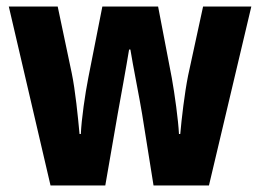

<svg xmlns="http://www.w3.org/2000/svg" viewBox="-20 -569 798 589"><path d="M416 -219 451 0H621L751 -549H603L557 -337C546 -282 537 -204 533 -158H529C527 -200 516 -280 507 -330L465 -549H294L251 -331C241 -280 230 -204 228 -158H224C219 -212 211 -292 200 -345L157 -549H7L135 0H303L341 -219C348 -258 368 -367 376 -417H380C387 -372 409 -263 416 -219Z"/></svg>

Font: Noto Sans Malayalam Condensed ExtraBold
Style: Regular
Weight: 800
Width: 3
Designer: Jelle Bosma - Monotype Design Team
Foundry: Monotype Imaging Inc.
Version: Version 2.104